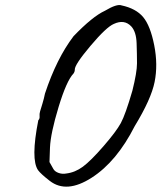

<svg xmlns="http://www.w3.org/2000/svg" viewBox="-20 -684 628 747"><path d="M491 -581Q464 -610 423 -591Q394 -579 332 -505.5Q270 -432 271 -413Q271 -405 266 -398Q239 -370 208 -268Q177 -166 174.5 -110.5Q172 -55 172.5 -53.5Q173 -52 188 -26Q194 -16 208.5 -11Q223 -6 238 -9Q272 -13 302.5 -35.5Q333 -58 382.5 -115Q432 -172 450 -205Q468 -238 495 -331Q513 -403 513 -437.5Q513 -472 511.5 -516Q510 -560 491 -581ZM388 -642Q435 -670 453 -663Q509 -651 537 -617.5Q565 -584 580 -508Q595 -432 581.5 -365Q568 -298 504 -193Q434 -55 336.5 7.5Q239 70 174 20Q139 -7 128 -22Q99 -64 129 -216Q135 -222 134 -231.5Q133 -241 136 -251Q139 -261 145 -280.5Q151 -300 155 -320Q200 -456 266 -543Q340 -620 388 -642Z"/></svg>

Font: Caveat
Style: Regular
Weight: 400
Designer: Pablo Impallari
Foundry: Creative Lab NY
Version: Version 1.096; ttfautohint (v1.3)